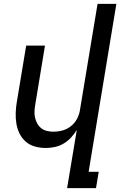

<svg xmlns="http://www.w3.org/2000/svg" viewBox="-20 -755 640 990"><path d="M326 215 376 -85Q363 -64 346 -45.5Q329 -27 307.5 -14.5Q286 -2 262.5 3Q239 8 216 8Q187 8 160 0.5Q133 -7 113 -24.5Q93 -42 81 -66Q69 -90 64.5 -117.5Q60 -145 61 -173.5Q62 -202 67 -231L115 -520H212L162 -217Q159 -200 158 -182.5Q157 -165 160.5 -149Q164 -133 172 -118.5Q180 -104 192.5 -94Q205 -84 221.5 -80Q238 -76 255 -76Q279 -76 303 -82.5Q327 -89 347 -105.5Q367 -122 378.5 -145Q390 -168 393 -192L483 -735H580L437 131H489L475 215Z"/></svg>

Font: Iosevka Md Ex Obl
Style: Regular
Weight: 500
Width: 7
Italic angle: -9°
Monospace: yes
Designer: Belleve Invis
Foundry: Belleve Invis
Version: Version 32.5.0; ttfautohint (v1.8.4)